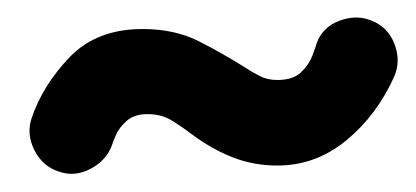

<svg xmlns="http://www.w3.org/2000/svg" viewBox="-20 -711 470 217"><path d="M46.4 -517.1Q28.3 -522.9 19 -541Q9.8 -559.1 15.6 -577.1Q28.3 -614.7 58.8 -646.5Q89.4 -678.2 141.1 -678.2Q177.7 -678.2 205.3 -664.1Q232.9 -649.9 255.4 -635.7Q265.1 -629.4 273.7 -625Q282.2 -620.6 293.5 -620.6Q311 -620.6 320.1 -629.2Q329.1 -637.7 333 -647.9Q336.9 -658.2 337.9 -662.1Q344.7 -680.7 364 -687.7Q383.3 -694.8 400.4 -687.5Q418.5 -680.2 425.8 -661.4Q433.1 -642.6 425.8 -625Q406.2 -581.1 371.6 -552.5Q336.9 -523.9 293.5 -523.9Q266.6 -523.9 242.9 -533.2Q219.2 -542.5 196.3 -559.6Q184.1 -568.8 173.1 -575.4Q162.1 -582 146.5 -582Q131.8 -582 123.3 -574.5Q114.7 -566.9 111.1 -558.6Q107.4 -550.3 106.9 -547.9Q100.6 -529.8 82.5 -520.3Q64.5 -510.7 46.4 -517.1Z"/></svg>

Font: Mikhak Bold
Style: Regular
Weight: 700
Designer: Amin Abedi
Version: Version 3.3